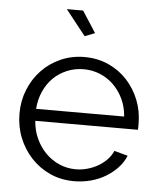

<svg xmlns="http://www.w3.org/2000/svg" viewBox="-53 -776 693 832"><g transform="rotate(5 293.5 -360.0)"><path d="M300 10Q243 10 195.5 -11.5Q148 -33 113 -70.5Q78 -108 58.5 -157Q39 -206 39 -262Q39 -317 58.5 -365.5Q78 -414 112.5 -450.5Q147 -487 195 -508.5Q243 -530 299 -530Q356 -530 403.5 -508.5Q451 -487 485 -450Q519 -413 538 -365Q557 -317 557 -263Q557 -255 557 -247Q557 -239 556 -236H110Q113 -194 129.5 -158.5Q146 -123 172 -97Q198 -71 231.5 -56.5Q265 -42 303 -42Q328 -42 353 -49Q378 -56 399 -68Q420 -80 437 -97.5Q454 -115 463 -136L522 -120Q510 -91 488 -67.5Q466 -44 437 -26.5Q408 -9 373 0.5Q338 10 300 10ZM492 -288Q489 -330 472.5 -364.5Q456 -399 430.5 -424Q405 -449 371.5 -463Q338 -477 300 -477Q262 -477 228 -463Q194 -449 168.5 -424Q143 -399 127.5 -364Q112 -329 109 -288ZM204 -730H275L335 -637L291 -620Z"/></g></svg>

Font: Oxford Sans
Style: Regular
Weight: 400
Designer: Matt McInerney, Pablo Impallari, Rodrigo Fuenzalida
Foundry: Matt McInerney, Pablo Impallari, Rodrigo Fuenzalida
Version: Version 3.000g; ttfautohint (v1.5) -l 8 -r 28 -G 28 -x 14 -D